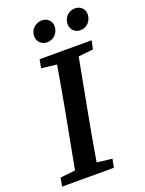

<svg xmlns="http://www.w3.org/2000/svg" viewBox="-158 -924 754 999"><g transform="rotate(-20 219.5 -424.5)"><path d="M192 -732C225 -732 256 -758 256 -799C256 -828 233 -849 203 -849C171 -849 138 -825 138 -784C138 -751 165 -732 192 -732ZM375 -732C409 -732 439 -758 439 -799C439 -828 416 -849 386 -849C355 -849 323 -825 323 -784C323 -751 349 -732 375 -732ZM115 -616 200 -606C185 -522 171 -437 155 -353L99 -56L16 -47L7 0H294L303 -47L219 -57C233 -141 248 -226 264 -310L320 -607L402 -616L412 -663H124Z"/></g></svg>

Font: Source Serif Pro Semibold
Style: Italic
Weight: 600
Italic angle: -12°
Designer: Frank Grießhammer
Foundry: Adobe Systems Incorporated
Version: Version 3.001;hotconv 1.0.111;makeotfexe 2.5.65597